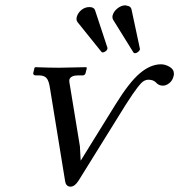

<svg xmlns="http://www.w3.org/2000/svg" viewBox="-20 -680 664 711"><path d="M408.2 -293.9Q459 -376 498.3 -408.9Q537.6 -441.9 576.2 -441.9Q591.8 -441.9 607.9 -432.6Q624 -423.3 624 -407.2Q624 -401.9 623 -398.9Q619.1 -381.8 607.2 -372.3Q595.2 -362.8 583 -362.8Q567.4 -362.8 557.1 -375Q547.4 -384.8 529.8 -384.8Q520.5 -384.8 511.7 -379.4Q502.9 -374 490.2 -357.4Q477.5 -340.8 470.9 -330.8Q464.4 -320.8 444.8 -291L271 -11.2Q256.8 11.2 241.2 11.2Q224.6 11.2 221.2 -8.8L165 -354Q161.1 -380.4 152.6 -390.6Q144 -400.9 123 -400.9H111.8Q107.4 -400.9 105 -403.3Q102.5 -405.8 103 -409.2L107.9 -429.2L110.8 -431.2Q164.1 -429.2 198.2 -429.2L297.9 -431.2L301.8 -429.2L296.9 -409.2Q293.9 -400.9 287.1 -400.9H270Q241.7 -400.9 236.8 -384.8Q235.8 -377.4 240.2 -356L275.9 -138.2L278.8 -85ZM397 -623Q400.9 -637.7 415 -648.9Q429.2 -660.2 443.8 -660.2Q447.3 -660.2 448.2 -659.2Q463.9 -657.7 466.8 -646L498 -500V-496.1Q496.6 -491.7 490.7 -487.3Q484.9 -482.9 480 -482.9Q475.6 -482.9 474.1 -485.8L398.9 -606.9Q395 -614.3 397 -623ZM264.2 -617.2Q268.6 -632.8 281.7 -643.3Q294.9 -653.8 311 -653.8Q328.1 -653.8 332 -642.1L377.9 -502.9V-500Q376.5 -493.7 371.1 -490.2Q365.2 -485.8 360.8 -485.8Q356.9 -485.8 355 -488.8L267.1 -598.1Q263.2 -603.5 263.2 -609.9Q263.2 -611.3 263.7 -613.8Q264.2 -616.2 264.2 -617.2Z"/></svg>

Font: Common Serif News
Style: Italic
Weight: 450
Italic angle: -12°
Designer: Philipp H. Poll, Khaled Hosny
Foundry: Stefan Peev, Context Ltd.
Version: Version 1.026